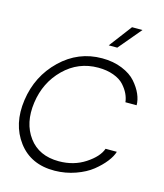

<svg xmlns="http://www.w3.org/2000/svg" viewBox="-142 -1106 1046 1222"><g transform="rotate(15 381.0 -495.0)"><path d="M574.2 -1000H643.1L517.1 -850.1H460.9ZM335 9.8Q177.7 11.7 93.8 -100.1Q9.8 -211.9 33 -375Q56.2 -538.1 171.1 -648.9Q286.1 -759.8 442.9 -759.8Q517.1 -759.8 575.4 -735.8Q633.8 -711.9 666 -675Q698.2 -638.2 714.6 -600.6Q731 -563 731 -527.8H657.2Q654.3 -554.7 641.6 -581.8Q628.9 -608.9 604.5 -636Q580.1 -663.1 535.6 -679.4Q491.2 -695.8 434.1 -695.8Q303.2 -695.8 209.7 -604Q116.2 -512.2 97.2 -375Q78.1 -237.8 145.5 -146.5Q212.9 -55.2 344.2 -55.2Q442.4 -55.2 517.6 -104.5Q592.8 -153.8 611.8 -209H686Q677.2 -178.2 649.2 -142.1Q621.1 -106 578.1 -71.5Q535.2 -37.1 470.5 -14.2Q405.8 8.8 335 9.8Z"/></g></svg>

Font: Oakes Grotesk
Style: Light Italic
Weight: 300
Designer: Samuel Oakes
Foundry: Samuel Oakes
Version: Version 1.0 | wf-rip DC20170320